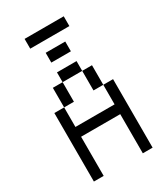

<svg xmlns="http://www.w3.org/2000/svg" viewBox="-213 -969 925 1062"><g transform="rotate(-30 250.0 -437.5)"><path d="M312.5 -687.5V-750H187.5V-687.5ZM375 -812.5V-875H125V-812.5ZM62.5 -437.5V0H125Q125 0 125 -250H375Q375 -250 375 0H437.5V-437.5H375Q375 -437.5 375 -312.5H125Q125 -312.5 125 -437.5ZM125 -437.5H187.5Q187.5 -437.5 187.5 -562.5H125Q125 -562.5 125 -437.5ZM375 -437.5Q375 -437.5 375 -562.5H312.5Q312.5 -562.5 312.5 -437.5ZM187.5 -562.5H312.5V-625H187.5Z"/></g></svg>

Font: UnifontExMono
Style: Regular
Weight: 500
Version: Version 15.0.06